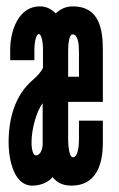

<svg xmlns="http://www.w3.org/2000/svg" viewBox="-20 -575 373 603"><path d="M228 -196V-136C228 -117 225 -81 209 -81C198 -81 194 -114 194 -136V-255H303V-418C303 -481 293 -555 209 -555C186 -555 169 -546 155 -533C142 -546 126 -555 105 -555C39 -555 12 -480 12 -419V-386H88V-422C88 -436 92 -468 102 -468C111 -468 115 -439 115 -422V-363C112 -352 96 -335 83 -324C27 -276 7 -203 7 -127C7 -93 16 8 82 8C106 8 132 -2 145 -19C158 -2 177 8 204 8C281 8 303 -56 303 -127V-196ZM194 -411C194 -427 195 -467 208 -467C225 -467 228 -438 228 -411V-334H194ZM114 -124C114 -105 106 -87 93 -87C79 -87 79 -125 79 -128C79 -172 96 -228 114 -251Z"/></svg>

Font: League Gothic Condensed
Style: Regular
Weight: 400
Width: 3
Designer: Tyler Finck
Foundry: The League of Moveable Type
Version: Version 1.001;PS 001.001;hotconv 1.0.56;makeotf.lib2.0.21325